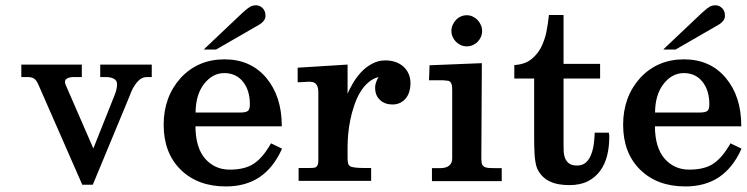

<svg xmlns="http://www.w3.org/2000/svg" viewBox="-20 -667 2754 708"><path d="M321.8 14.2H321.3H320.3H284.7H284.2H283.2L282.7 13.2V12.7L125 -347.2Q119.1 -361.8 113.8 -369.1Q108.9 -376 102.3 -379.2Q95.7 -382.3 85.9 -382.8Q76.2 -382.8 61 -382.8H59.6H58.6V-383.8V-385.3V-426.3V-427.7V-428.7H59.6H61H279.3H280.8H281.7V-427.7V-426.3V-385.3V-383.8V-382.8H280.8H279.3H259.8Q254.4 -382.8 247.6 -382.8Q240.2 -382.3 233.9 -380.4Q228 -378.9 223.6 -375Q219.7 -371.6 219.7 -365.2Q219.7 -361.3 220.7 -357.4Q222.2 -353.5 224.1 -349.6L324.2 -119.6L403.8 -319.3Q407.2 -327.6 409.4 -337.4Q411.6 -347.2 411.6 -356Q411.6 -366.7 405.8 -372.1Q399.9 -377.9 390.6 -380.4Q381.8 -382.8 371.6 -382.8H352.1H351.1H349.6V-383.8V-385.3V-426.3V-427.7V-428.7H351.1H352.1H537.1H538.1H539.6V-427.7V-426.3V-385.3V-383.8V-382.8H538.1H537.1H522.5Q507.8 -382.8 497.1 -375Q486.3 -366.7 478 -354Q469.2 -341.8 463.4 -327.1Q457.5 -313 453.1 -301.3L322.8 12.7L322.3 13.2Z M1020 -118.7 1019.5 -117.7 1019 -116.7Q988.3 -48.3 937 -13.7Q885.7 20.5 813 20.5Q709 20.5 646 -41.5Q583.5 -103.5 583.5 -206.8Q583.5 -310.1 647 -380.4Q710.9 -448.2 807.6 -448.2Q904.3 -448.2 961.9 -379.9Q1019 -311.5 1019 -203.6V-202.1V-201.2H1018.1H1016.6H700.7Q701.2 -122.6 736.3 -82Q772 -41.5 827.1 -41.5Q883.3 -41.5 916 -63.5Q948.7 -85 978 -136.2L978.5 -137.2L979 -138.7L980 -138.2L981 -137.7L1017.6 -120.1L1018.6 -119.1ZM864.7 -252Q887.2 -252 894.5 -258.3Q901.4 -264.2 901.4 -282.2Q901.4 -334.5 875.5 -366.2Q850.1 -397.5 806.9 -397.5Q763.7 -397.5 732.4 -357.4Q701.7 -317.9 701.2 -252ZM901.4 -641.6Q911.6 -647.5 924.3 -647.5Q937.5 -647.5 948.2 -637.2Q959 -627 959 -608.4Q959 -589.4 933.6 -574.7L777.8 -484.9V-484.4H776.9H737.8H734.4H731.4L733.9 -486.3L735.8 -488.8L873 -618.7Q891.6 -635.7 901.4 -641.6Z M1261.7 -83Q1261.7 -75.2 1263.2 -66.4Q1264.6 -58.1 1271.5 -53.7Q1275.4 -51.3 1285.2 -49.8Q1295.4 -48.3 1306.9 -47.9Q1318.4 -47.4 1329.1 -47.4H1345.7H1347.2H1348.6V-45.9V-44.9V-2.4V-1V0H1347.2H1345.7H1083.5H1082.5H1081.1V-1V-2.4V-44.9V-45.9V-47.4H1082.5H1083.5H1117.2Q1126.5 -47.4 1133.3 -47.9Q1139.6 -48.3 1144.5 -50.3Q1148.9 -53.2 1151.4 -58.6Q1153.8 -64.5 1153.8 -74.7V-324.7Q1153.8 -345.2 1147.9 -353.5Q1142.6 -361.8 1133.3 -364.3Q1123.5 -366.7 1109.9 -365.2Q1095.7 -363.8 1080.1 -363.8H1078.6H1077.6V-364.7V-366.2V-415V-416.5V-417.5H1078.6H1080.1L1258.8 -428.7H1260.3H1261.7V-427.7V-426.3V-321.8Q1269 -338.4 1278.8 -355.5Q1292 -379.4 1309.8 -398.9Q1327.6 -418.5 1350.6 -431.2Q1374 -444.3 1400.9 -444.3Q1420.4 -444.3 1437.3 -438.7Q1454.1 -433.1 1466.6 -422.4Q1479 -411.6 1486.3 -395.8Q1493.7 -379.9 1493.7 -359.4Q1493.7 -344.2 1489.7 -330.6Q1485.8 -316.4 1477.5 -305.7Q1469.2 -294.9 1456.5 -288.3Q1443.8 -281.7 1427.2 -281.7Q1399.4 -281.7 1381.8 -297.9Q1363.3 -314.5 1363.3 -343.3Q1363.3 -355.5 1368.2 -367.2Q1371.1 -375.5 1376 -382.8Q1356 -377.9 1340.3 -364.7Q1321.8 -349.6 1308.3 -327.1Q1294.9 -304.7 1286.1 -277.8Q1276.9 -251 1271.5 -223.9Q1266.1 -196.8 1263.9 -171.6Q1261.7 -146.5 1261.7 -127.4Z M1644.5 -553.2Q1644.5 -564.5 1649.2 -575Q1653.8 -585.4 1661.4 -593.5Q1668.9 -601.6 1679.2 -606.2Q1689.5 -610.8 1701.2 -610.8Q1712.9 -610.8 1723.1 -606Q1733.4 -601.1 1741 -593.3Q1748.5 -585.4 1753.2 -574.7Q1757.8 -564 1757.8 -552.7Q1757.8 -541 1753.2 -530.5Q1748.5 -520 1741 -512.5Q1733.4 -504.9 1723.1 -500.5Q1712.9 -496.1 1701.2 -496.1Q1689.5 -496.1 1679.2 -500.7Q1668.9 -505.4 1661.4 -512.9Q1653.8 -520.5 1649.2 -531Q1644.5 -541.5 1644.5 -553.2ZM1755.9 -67.9Q1754.9 -77.1 1754.9 -82Q1754.9 -82 1756.8 -434.1L1564 -426.3L1562 -371.1H1613.3Q1613.8 -371.1 1632.8 -369.1Q1638.2 -368.2 1642.1 -362.8Q1645.5 -358.4 1646.5 -350.6Q1647.5 -342.8 1647.5 -331.5Q1647.5 -331.5 1647.5 -83.5Q1647.5 -47.9 1604 -46.9Q1604 -46.9 1572.8 -46.9V1H1830.1V-46.9H1811Q1800.3 -46.9 1789.1 -47.4Q1757.8 -47.4 1755.9 -67.9Z M2079.1 15.6Q2060.1 15.6 2042.5 12.7Q2024.4 9.8 2008.8 2.7Q1993.2 -4.4 1981.2 -16.1Q1969.2 -27.8 1960.9 -45.4Q1957 -54.7 1954.6 -68.8Q1952.1 -83 1951.2 -98.4Q1950.2 -113.8 1950 -128.2Q1949.7 -142.6 1949.7 -153.3V-377.4H1878.9H1877.4H1876.5V-378.9V-379.9V-426.8V-427.2H1877.4H1878.9Q1914.1 -429.7 1937 -446.8Q1960 -464.4 1974.1 -490.2Q1987.8 -516.6 1994.6 -547.9Q2001 -579.6 2003.9 -609.4V-610.8V-611.8H2004.9H2006.3H2055.2H2056.6H2058.1V-610.4V-609.4V-431.6H2190.4H2191.9H2192.9V-430.7V-429.2V-379.9V-378.9V-377.4H2191.9H2190.4H2058.1V-135.7Q2058.1 -121.6 2058.6 -107.4Q2059.6 -93.3 2064.5 -82Q2069.3 -70.8 2079.3 -63.7Q2089.4 -56.6 2107.9 -56.6Q2128.9 -56.6 2141.6 -68.8Q2154.3 -81.1 2160.6 -99.1Q2167.5 -117.7 2169.9 -138.7Q2172.4 -159.2 2172.9 -175.3V-176.8V-177.7H2174.3H2175.3H2223.1H2224.1H2225.1V-176.8L2225.6 -175.8Q2226.6 -171.9 2226.6 -168V-160.2Q2226.6 -125 2218.8 -93.3Q2210.9 -61.5 2193.1 -37.1Q2175.3 -12.7 2147.5 1.5Q2119.6 15.6 2079.1 15.6Z M2714.4 -118.7 2713.9 -117.7 2713.4 -116.7Q2682.6 -48.3 2631.3 -13.7Q2580.1 20.5 2507.3 20.5Q2403.3 20.5 2340.3 -41.5Q2277.8 -103.5 2277.8 -206.8Q2277.8 -310.1 2341.3 -380.4Q2405.3 -448.2 2502 -448.2Q2598.6 -448.2 2656.2 -379.9Q2713.4 -311.5 2713.4 -203.6V-202.1V-201.2H2712.4H2710.9H2395Q2395.5 -122.6 2430.7 -82Q2466.3 -41.5 2521.5 -41.5Q2577.6 -41.5 2610.4 -63.5Q2643.1 -85 2672.4 -136.2L2672.9 -137.2L2673.3 -138.7L2674.3 -138.2L2675.3 -137.7L2711.9 -120.1L2712.9 -119.1ZM2559.1 -252Q2581.5 -252 2588.9 -258.3Q2595.7 -264.2 2595.7 -282.2Q2595.7 -334.5 2569.8 -366.2Q2544.4 -397.5 2501.2 -397.5Q2458 -397.5 2426.8 -357.4Q2396 -317.9 2395.5 -252ZM2595.7 -641.6Q2606 -647.5 2618.7 -647.5Q2631.8 -647.5 2642.6 -637.2Q2653.3 -627 2653.3 -608.4Q2653.3 -589.4 2627.9 -574.7L2472.2 -484.9V-484.4H2471.2H2432.1H2428.7H2425.8L2428.2 -486.3L2430.2 -488.8L2567.4 -618.7Q2585.9 -635.7 2595.7 -641.6Z"/></svg>

Font: RIT Rachana
Style: Bold
Weight: 700
Designer: Hussain KH
Version: 1.5.2